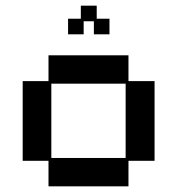

<svg xmlns="http://www.w3.org/2000/svg" viewBox="-20 -645 626 677"><path d="M151 12V-78H60V-359H151V-450H433V-359H525V-78H433V12ZM161 -88H423V-350H161ZM220 -524V-579H265V-625H321V-579H366V-524H311V-570H275V-524Z"/></svg>

Font: Pixelify Sans
Style: Regular
Weight: 400
Designer: Stefie Justprince
Foundry: Typecalism Foundryline
Version: Version 1.000;February 13, 2025;FontCreator 15.0.0.3015 64-b